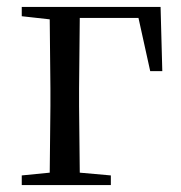

<svg xmlns="http://www.w3.org/2000/svg" viewBox="-20 -536 525 556"><path d="M43 -489 124 -480 126 -280V-229L124 -36L43 -28V0H301V-28L211 -36L209 -229V-280L211 -484H381L415 -330H450L445 -516H43Z"/></svg>

Font: Noto Serif CJK KR
Style: Regular
Weight: 400
Designer: Ryoko NISHIZUKA 西塚涼子 (kana & ideographs); Frank Grießhammer (Latin, Greek & Cyrillic); Wenlong ZHANG 张文龙 (bopomofo); San
Foundry: Adobe
Version: Version 2.001;hotconv 1.1.0;makeotfexe 2.6.0